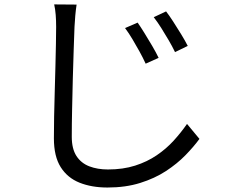

<svg xmlns="http://www.w3.org/2000/svg" viewBox="-20 -793 1040 871"><path d="M604.4 -690.4Q616.9 -672.7 634.7 -644Q652.5 -615.3 670.3 -585Q688 -554.8 699.6 -530.6L640.8 -504.1Q628.4 -531.2 612.8 -559.5Q597.2 -587.9 580.7 -615.4Q564.3 -643 547.3 -665.7ZM733.4 -741.3Q747 -723.9 765.3 -695.7Q783.6 -667.6 801.8 -637.7Q820 -607.9 831.7 -584.7L774 -556.6Q761.3 -583.1 744.9 -611Q728.6 -639 711.5 -666.1Q694.3 -693.3 677.4 -715ZM327.5 -772.2Q323.7 -747.2 321.5 -721.9Q319.4 -696.5 318 -671.4Q316.6 -629.4 314.3 -567.4Q312 -505.4 310.3 -435.7Q308.6 -366 307.1 -297.2Q305.6 -228.4 305.6 -172.7Q305.6 -118 326.8 -85.3Q348.1 -52.7 385.3 -38.4Q422.4 -24.2 469.8 -24.2Q538.2 -24.2 593 -41.7Q647.8 -59.2 690.9 -88.6Q734.1 -117.9 767.8 -154.9Q801.4 -191.9 828.4 -230.8L884.8 -162.9Q858.9 -127.5 821.3 -88.9Q783.6 -50.2 732.7 -16.9Q681.8 16.3 615.7 37Q549.7 57.7 467.6 57.7Q395.9 57.7 341 35.8Q286.2 14 255.3 -34.9Q224.5 -83.7 224.5 -165.2Q224.5 -210 225.5 -264.5Q226.5 -319 228.3 -377.1Q230.1 -435.1 231.4 -490.6Q232.7 -546.1 233.7 -593.2Q234.7 -640.3 234.7 -671.4Q234.7 -699.6 232.7 -725.4Q230.7 -751.2 225.8 -773Z"/></svg>

Font: Shanggu Sans SC VF
Style: Regular
Weight: 250
Designer: GuiWonder
Version: Version 1.021